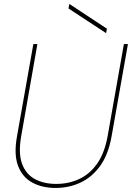

<svg xmlns="http://www.w3.org/2000/svg" viewBox="-20 -918 653 950"><path d="M255 12Q189 12 140 -14.5Q91 -41 69.5 -97Q48 -153 64 -243L145 -700H165L85 -245Q70 -160 89 -108Q108 -56 152.5 -32Q197 -8 258 -8Q320 -8 372.5 -32.5Q425 -57 461.5 -109.5Q498 -162 513 -247L593 -700H613L532 -243Q516 -153 475.5 -97Q435 -41 378 -14.5Q321 12 255 12ZM505 -754 319 -876 323 -898H324L509 -776Z"/></svg>

Font: DM Sans 28pt Thin
Style: Italic
Weight: 250
Italic angle: -10°
Version: Version 4.004;gftools[0.9.30]